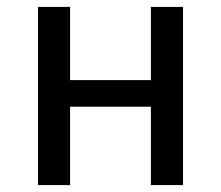

<svg xmlns="http://www.w3.org/2000/svg" viewBox="-20 -536 640 556"><path d="M90 0V-516H183V-304H417V-516H510V0H417V-227H183V0Z"/></svg>

Font: IBM Plex Mono Text
Style: Regular
Weight: 450
Designer: Mike Abbink, Paul van der Laan, Pieter van Rosmalen
Foundry: Bold Monday
Version: Version 2.000